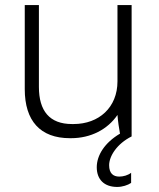

<svg xmlns="http://www.w3.org/2000/svg" viewBox="-20 -540 629 760"><path d="M257 7H261C340 7 406 -28 445 -85C447 -59 451 -32 455 -11C394 25 363 75 363 122C363 170 392 200 444 200C464 200 486 193 499 184V144C486 154 468 159 452 159C428 159 412 146 412 114C412 78 443 29 501 0V-520H445V-218C445 -115 372 -49 271 -49H265C176 -49 134 -101 134 -196V-520H78V-187C78 -62 139 7 257 7Z"/></svg>

Font: Fixel Text Light
Style: Regular
Weight: 300
Width: 4
Designer: AlfaBravo + MacPaw
Foundry: Kyrylo Tkachov, Marchela Mozhyna, Serhii Makarenko, Maria Weinstein, Zakhar Kryvoshyya
Version: Version 1.211